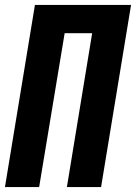

<svg xmlns="http://www.w3.org/2000/svg" viewBox="-20 -755 549 775"><path d="M0 0 121 -735H509L388 0H250L352 -621H241L138 0Z"/></svg>

Font: Iosevka SS04 Heavy Oblique
Style: Regular
Weight: 900
Italic angle: -9°
Monospace: yes
Designer: Belleve Invis
Foundry: Belleve Invis
Version: Version 19.0.0; ttfautohint (v1.8.4)